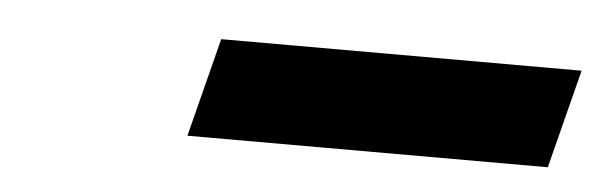

<svg xmlns="http://www.w3.org/2000/svg" viewBox="-25 -717 579 184"><g transform="rotate(5 264.5 -624.5)"><path d="M158.3 -577.5 182.5 -672.5H529.2L505 -577.5Z"/></g></svg>

Font: Funnel Sans
Style: Bold Italic
Weight: 700
Italic angle: -14.036°
Designer: NORD ID, Kristian Moeller
Foundry: Dicotype
Version: Version 1.000